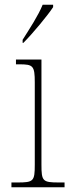

<svg xmlns="http://www.w3.org/2000/svg" viewBox="-20 -786 298 806"><path d="M75 -619V-606H78C118 -646 180 -721 203 -756V-766H159C141 -721 104 -665 75 -619ZM28 0H251V-20H228C159 -20 154 -25 154 -95V-536H47V-516H61C119 -516 126 -510 126 -440V-95C126 -25 121 -20 53 -20H28Z"/></svg>

Font: Noto Serif Armenian SemiCondensed Thin
Style: Regular
Weight: 100
Width: 4
Designer: Monotype Design Team
Foundry: Monotype Imaging Inc.
Version: Version 2.008